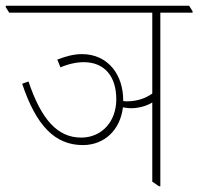

<svg xmlns="http://www.w3.org/2000/svg" viewBox="-42 -642 689 667"><path d="M246 -138C321 -138 376 -191 385 -269C394 -268 404 -266 413 -266C440 -266 468 -274 487 -286V-11L510 5H515V-598H627V-603L615 -622H-22V-617L-10 -598H487V-317C462 -299 431 -290 399 -290C395 -290 391 -290 386 -291C386 -291 386 -292 386 -293C386 -338 373 -376 351 -404C325 -436 288 -454 243 -454C215 -454 188 -447 157 -435L168 -408C196 -420 224 -426 249 -426C320 -426 362 -378 362 -297C362 -219 311 -164 240 -164C159 -164 102 -225 57 -359L35 -351C84 -205 149 -138 246 -138Z"/></svg>

Font: Noto Serif Devanagari SemiCondensed Thin
Style: Regular
Weight: 100
Width: 4
Designer: Universal Thirst, Indian Type Foundry and the Monotype Design Team
Foundry: Monotype Imaging Inc.
Version: Version 2.004